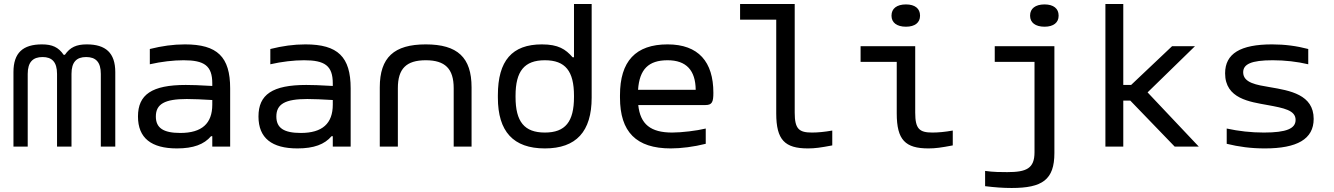

<svg xmlns="http://www.w3.org/2000/svg" viewBox="-20 -730 6640 956"><path d="M47 -371V0H118V-362C118 -421 144 -446 192 -446C239 -446 264 -421 264 -362V0H336V-362C336 -421 361 -446 409 -446C457 -446 482 -421 482 -362V0H554V-371C554 -467 506 -509 412 -509C361 -509 329 -495 303 -457H297C271 -495 240 -509 189 -509C94 -509 47 -467 47 -371Z M901 -509C842 -509 786 -501 726 -486V-410C783 -423 843 -430 894 -430C997 -430 1037 -403 1037 -315V-302C975 -306 930 -307 905 -307C736 -307 667 -259 667 -150C667 -42 734 9 861 9C943 9 996 -11 1031 -52H1037V0H1126V-290C1126 -447 1062 -509 901 -509ZM756 -150C756 -212 800 -237 910 -237C939 -237 991 -235 1037 -232V-209C1037 -115 985 -68 878 -68C793 -68 756 -93 756 -150Z M1501 -509C1442 -509 1386 -501 1326 -486V-410C1383 -423 1443 -430 1494 -430C1597 -430 1637 -403 1637 -315V-302C1575 -306 1530 -307 1505 -307C1336 -307 1267 -259 1267 -150C1267 -42 1334 9 1461 9C1543 9 1596 -11 1631 -52H1637V0H1726V-290C1726 -447 1662 -509 1501 -509ZM1356 -150C1356 -212 1400 -237 1510 -237C1539 -237 1591 -235 1637 -232V-209C1637 -115 1585 -68 1478 -68C1393 -68 1356 -93 1356 -150Z M1871 -295V0H1961V-291C1961 -388 2003 -430 2100 -430C2196 -430 2239 -388 2239 -291V0H2328V-295C2328 -444 2258 -509 2100 -509C1942 -509 1871 -444 1871 -295Z M2459 -256V-244C2459 -75 2536 9 2693 9C2849 9 2926 -75 2926 -244V-710H2838V-445H2831C2796 -485 2760 -509 2678 -509C2530 -509 2459 -428 2459 -256ZM2547 -247V-253C2547 -376 2591 -430 2693 -430C2795 -430 2838 -376 2838 -253V-247C2838 -124 2795 -70 2693 -70C2591 -70 2547 -124 2547 -247Z M3532 -268C3532 -422 3458 -509 3304 -509C3145 -509 3067 -425 3067 -256V-244C3067 -73 3148 9 3320 9C3371 9 3435 1 3494 -14V-90C3449 -79 3374 -70 3327 -70C3220 -70 3168 -111 3158 -207H3493C3526 -207 3532 -223 3532 -268ZM3157 -283C3164 -385 3209 -430 3304 -430C3398 -430 3443 -379 3444 -283Z M4023 -70C3958 -70 3937 -88 3937 -169V-710H3665V-632H3845V-165C3845 -33 3888 9 4003 9C4038 9 4066 5 4124 -6V-80C4085 -73 4051 -70 4023 -70Z M4623 -70C4558 -70 4537 -88 4537 -169V-500H4265V-422H4445V-165C4445 -33 4488 9 4603 9C4638 9 4666 5 4724 -6V-80C4685 -73 4651 -70 4623 -70ZM4419 -651C4419 -618 4445 -597 4491 -597C4536 -597 4561 -618 4561 -651V-653C4561 -687 4536 -708 4491 -708C4445 -708 4419 -687 4419 -653Z M5109 -653V-651C5109 -618 5135 -597 5181 -597C5226 -597 5251 -618 5251 -651V-653C5251 -687 5226 -708 5181 -708C5135 -708 5109 -687 5109 -653ZM4885 197C4934 203 4974 206 5017 206C5170 206 5230 165 5230 32V-500H4933V-422H5131V28C5131 109 5091 127 4995 127C4966 127 4925 127 4885 121Z M5484 -710V0H5573V-229H5608L5829 0H5949L5694 -270L5930 -500H5816L5612 -307H5573V-710Z M6291 -207C6373 -192 6431 -181 6431 -133C6431 -90 6386 -70 6273 -70C6210 -70 6147 -77 6088 -90V-14C6149 1 6209 9 6278 9C6438 9 6521 -37 6521 -138C6521 -259 6403 -279 6303 -296C6238 -307 6170 -317 6170 -370C6170 -410 6209 -430 6317 -430C6378 -430 6439 -423 6494 -410V-486C6437 -501 6378 -509 6314 -509C6156 -509 6080 -463 6080 -365C6080 -238 6204 -223 6291 -207Z"/></svg>

Font: LT Wave Mono
Style: Regular
Weight: 400
Designer: Daniel Lyons
Version: Version 2.5 (Glyphs App)